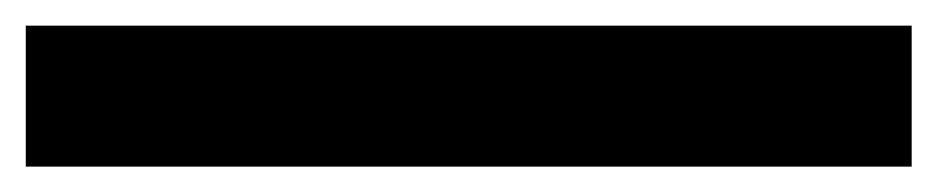

<svg xmlns="http://www.w3.org/2000/svg" viewBox="-20 3 728 149"><path d="M0 22.9H687.5V132.3H0Z"/></svg>

Font: Manrope3 ExtraBold
Style: Bold
Weight: 800
Width: 4
Designer: Mikhail Sharanda
Foundry: Mikhail Sharanda
Version: Version 3.000;PS 003.000;hotconv 1.0.88;makeotf.lib2.5.64775